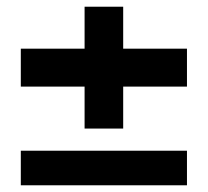

<svg xmlns="http://www.w3.org/2000/svg" viewBox="-20 -552 619 572"><path d="M42 0V-103H537V0ZM232 -169V-532H347V-169ZM42 -294V-407H537V-294Z"/></svg>

Font: DM Sans 24pt
Style: Bold
Weight: 700
Designer: Colophon Foundry, Jonny Pinhorn
Foundry: Colophon Foundry
Version: Version 4.004;gftools[0.9.30]